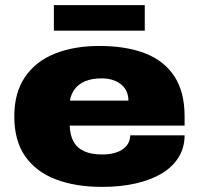

<svg xmlns="http://www.w3.org/2000/svg" viewBox="-20 -720 779 752"><path d="M380 12Q276 12 198.5 -17.5Q121 -47 78.5 -108Q36 -169 36 -264Q36 -357 78 -418.5Q120 -480 195 -510Q270 -540 369 -540Q474 -540 548.5 -511Q623 -482 663 -421Q703 -360 703 -264V-228H253Q254 -192 267.5 -166.5Q281 -141 309 -128Q337 -115 379 -115Q408 -115 429 -121Q450 -127 463.5 -137.5Q477 -148 483.5 -161.5Q490 -175 490 -190H703Q703 -142 679.5 -104Q656 -66 613.5 -40.5Q571 -15 511.5 -1.5Q452 12 380 12ZM254 -326H483Q483 -345 476 -361Q469 -377 455.5 -388.5Q442 -400 422.5 -406.5Q403 -413 378 -413Q340 -413 314 -402Q288 -391 273 -371.5Q258 -352 254 -326ZM191 -600V-700H547V-600Z"/></svg>

Font: Archivo SemiExpanded Black
Style: Regular
Weight: 900
Width: 6
Designer: Hector Gatti
Foundry: Omnibus-Type
Version: Version 2.001